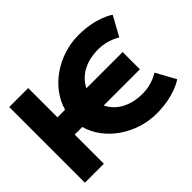

<svg xmlns="http://www.w3.org/2000/svg" viewBox="-161 -1152 1480 1480"><g transform="rotate(-45 579.0 -412.5)"><path d="M846.3 -170C696.6 -170 607.3 -238.5 569.1 -318.2V-318.5H963.5V-506.5H568.8C606.9 -586.2 696.2 -655 846.3 -655C951.9 -655 1024.5 -604 1024.5 -604L1112.5 -764C1112.5 -764 1011.3 -840 814.4 -840C592.5 -840 387.7 -697.3 335.5 -506H252.3V-825H45.5V0H252.3V-318H335.1C386.8 -127 592.8 15 814.4 15C1011.3 15 1112.5 -61 1112.5 -61L1024.5 -221C1024.5 -221 951.9 -170 846.3 -170Z"/></g></svg>

Font: Hussar
Style: BdWide
Weight: 700
Foundry: Cannot Into Space Fonts
Version: Version 2.00